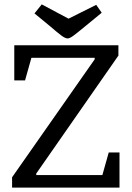

<svg xmlns="http://www.w3.org/2000/svg" viewBox="-20 -854 599 874"><path d="M35 0V-47L411 -584V-591H123L94 -488H45V-648H519V-601L145 -64V-57H446L475 -160H524V0ZM288 -679Q277 -679 259 -692.5Q241 -706 211 -732L137 -793L170 -834L292 -769L418 -832L443 -796L365 -732Q330 -703 313.5 -691Q297 -679 288 -679Z"/></svg>

Font: Faustina Light
Style: Regular
Weight: 400
Version: Version 1.200